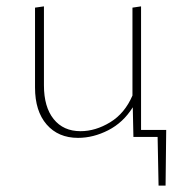

<svg xmlns="http://www.w3.org/2000/svg" viewBox="-20 -430 572 603"><path d="M500 153H478L475 0H399L397 -93Q367 -45 320 -21Q273 3 225 3Q163 3 126.5 -39Q90 -81 90 -155V-406L118 -410V-162Q118 -94 148.5 -56Q179 -18 233 -18Q280 -18 326 -46Q372 -74 396 -130V-406L423 -410V-22H502Z"/></svg>

Font: Ysabeau Infant Extralight
Style: Regular
Weight: 200
Designer: Christian Thalmann (Catharsis Fonts)
Version: Version 0.003